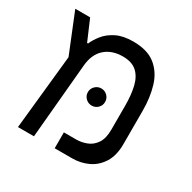

<svg xmlns="http://www.w3.org/2000/svg" viewBox="-135 -723 857 858"><g transform="rotate(30 293.0 -294.5)"><path d="M61.5 0 101.1 -383.3 19 -585.9H95.7L141.1 -480H146Q156.2 -503.9 176.3 -529.1Q196.3 -554.2 230.7 -571.5Q265.1 -588.9 317.4 -588.9Q391.1 -588.9 432.6 -555.4Q474.1 -522 491 -465.8Q507.8 -409.7 507.8 -341.8V-169.9Q507.8 -110.4 483.9 -72.8Q460 -35.2 422.1 -17.6Q384.3 0 341.3 0H251V-82H314.5Q341.8 -82 368.2 -92.3Q394.5 -102.5 411.6 -127.9Q428.7 -153.3 428.7 -198.2V-321.8Q428.7 -377.4 418.7 -419.4Q408.7 -461.4 383.1 -484.6Q357.4 -507.8 310.5 -507.8Q254.4 -507.8 219.2 -476.6Q184.1 -445.3 178.7 -385.7L144 0ZM298.3 -247.6Q280.3 -247.6 267.1 -260.5Q253.9 -273.4 253.9 -291.5Q253.9 -310.1 267.1 -323Q280.3 -335.9 298.3 -335.9Q316.9 -335.9 329.8 -323Q342.8 -310.1 342.8 -291.5Q342.8 -273.4 329.8 -260.5Q316.9 -247.6 298.3 -247.6Z"/></g></svg>

Font: CaskaydiaMono NF SemiLight
Style: Regular
Weight: 350
Designer: Aaron Bell
Foundry: Saja Typeworks
Version: Version 2111.001; ttfautohint (v1.8.4);Nerd Fonts 3.1.1